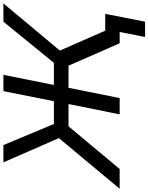

<svg xmlns="http://www.w3.org/2000/svg" viewBox="77 -852 893 1156"><g transform="rotate(-90 524.0 -273.5)"><path d="M798 -360 956 0H842L707 -308H574L512 0H414L476 -308H342L85 0H-34L271 -366L125 -700H229L356 -396H493L554 -700H652L591 -396H724L972 -700H1082ZM1019 -87 972 153H880L910 0H842L859 -87Z"/></g></svg>

Font: Montserrat Alternates Medium
Style: Italic
Weight: 500
Italic angle: -11.3°
Designer: Julieta Ulanovsky
Foundry: Julieta Ulanovsky
Version: Version 7.200